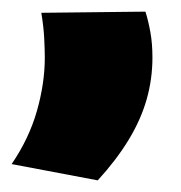

<svg xmlns="http://www.w3.org/2000/svg" viewBox="-34 -122 311 330"><path d="M37 -100 216 -102Q221 -86 224.5 -66.5Q228 -47 228 -23Q228 14 218 49Q208 84 187 118.5Q166 153 134 188L-14 160Q16 116 29.5 68.5Q43 21 43 -23Q43 -36 42 -56Q41 -76 37 -100Z"/></svg>

Font: Georama ExtraCondensed Thin ExtraBold
Style: Regular
Weight: 800
Version: Version 1.001